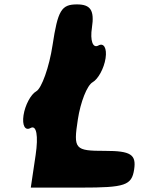

<svg xmlns="http://www.w3.org/2000/svg" viewBox="-20 -903 639 873"><path d="M219 -698C204 -598 169 -501 145 -488C120 -474 94 -425 87 -379C80 -333 94 -307 119 -321C146 -336 155 -286 142 -198L120 -50H349C549 -50 579 -60 590 -133C600 -200 575 -217 458 -217C320 -217 313 -224 334 -360C346 -439 376 -515 401 -529C426 -543 453 -592 460 -638C467 -684 452 -710 427 -696C402 -682 389 -719 398 -777C410 -856 392 -883 330 -883C259 -883 243 -856 219 -698Z"/></svg>

Font: Hussar Skorodowane
Style: Ky
Weight: 700
Foundry: Cannot Into Space Fonts
Version: Version 0.892